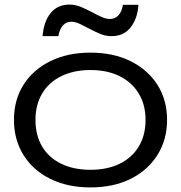

<svg xmlns="http://www.w3.org/2000/svg" viewBox="-20 -806 790 839"><path d="M375 13Q276 13 200.5 -24Q125 -61 83 -128Q41 -195 41 -282Q41 -370 83 -436Q125 -502 200.5 -539Q276 -576 375 -576Q475 -576 550 -539Q625 -502 667.5 -436Q710 -370 710 -282Q710 -195 667.5 -128Q625 -61 550 -24Q475 13 375 13ZM375 -64Q449 -64 503 -90.5Q557 -117 586.5 -166Q616 -215 616 -282Q616 -348 586.5 -397Q557 -446 503 -473Q449 -500 375 -500Q302 -500 247.5 -473Q193 -446 164 -397Q135 -348 135 -282Q135 -215 164 -166Q193 -117 247.5 -90.5Q302 -64 375 -64ZM166 -648Q171 -711 201 -748.5Q231 -786 284 -786Q309 -786 333 -776Q357 -766 379.5 -754Q402 -742 422.5 -732.5Q443 -723 460 -723Q483 -723 498 -739.5Q513 -756 517 -785H585Q581 -725 551 -686.5Q521 -648 467 -648Q442 -648 418 -658Q394 -668 371.5 -680Q349 -692 329 -701.5Q309 -711 292 -711Q269 -711 254.5 -694.5Q240 -678 235 -648Z"/></svg>

Font: Unbounded Light
Style: Regular
Weight: 300
Designer: Luke Prowse, Jean-Baptiste Morizot, Fátima Lázaro, Florian Runge
Foundry: NaN
Version: Version 1.700